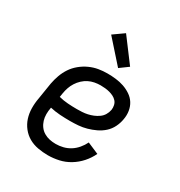

<svg xmlns="http://www.w3.org/2000/svg" viewBox="-180 -889 960 1022"><g transform="rotate(30 300.0 -377.5)"><path d="M262 8Q231 8 200.5 2.5Q170 -3 144.5 -17.5Q119 -32 100.5 -55.5Q82 -79 73 -107Q64 -135 63.5 -166.5Q63 -198 69 -230L85 -330Q90 -357 99.5 -383.5Q109 -410 124.5 -433.5Q140 -457 163 -476Q186 -495 212.5 -507Q239 -519 266 -523.5Q293 -528 320 -528Q346 -528 372 -525Q398 -522 421.5 -514Q445 -506 466 -492Q487 -478 500 -457.5Q513 -437 517 -411.5Q521 -386 516 -360Q512 -335 500 -310.5Q488 -286 468 -268Q448 -250 423.5 -238.5Q399 -227 374 -220Q349 -213 323.5 -211Q298 -209 273 -209Q242 -209 211 -211Q180 -213 150 -220V-218Q146 -198 146 -178Q146 -158 151.5 -140Q157 -122 168 -107Q179 -92 195 -82.5Q211 -73 229.5 -69Q248 -65 268 -65Q290 -65 312.5 -70.5Q335 -76 355 -88.5Q375 -101 391 -120Q407 -139 417 -160L487 -130Q472 -98 448 -71Q424 -44 393.5 -25.5Q363 -7 329 0.5Q295 8 262 8ZM273 -282Q289 -282 305.5 -283Q322 -284 338 -287.5Q354 -291 370 -297.5Q386 -304 400.5 -314.5Q415 -325 423.5 -340Q432 -355 435 -371Q437 -385 434 -399Q431 -413 422 -423Q413 -433 401 -439Q389 -445 376 -448.5Q363 -452 348.5 -453.5Q334 -455 320 -455Q302 -455 283.5 -451.5Q265 -448 248 -439.5Q231 -431 216.5 -417.5Q202 -404 191.5 -387.5Q181 -371 175 -353.5Q169 -336 166 -318L162 -293Q189 -286 217 -284Q245 -282 273 -282ZM354 -581 233 -717 298 -763 406 -619Z"/></g></svg>

Font: Iosevka HT Extended
Style: Italic
Weight: 400
Width: 7
Italic angle: -9°
Monospace: yes
Designer: Belleve Invis
Foundry: Belleve Invis
Version: Version 32.3.0; ttfautohint (v1.8.4)